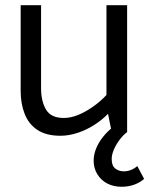

<svg xmlns="http://www.w3.org/2000/svg" viewBox="-20 -505 571 734"><path d="M409 -17Q389 -1 372.5 20Q356 41 347 64Q338 87 338 109Q338 138 352 161Q366 184 390 196.5Q414 209 445 209Q471 209 493 201Q515 193 531 179L505 130Q493 140 480 145Q467 150 453 150Q435 150 421 139.5Q407 129 407 103Q407 86 415.5 66.5Q424 47 437.5 29Q451 11 466 0ZM387 -485V-142Q365 -118 336 -97.5Q307 -77 278.5 -65.5Q250 -54 224 -54Q175 -54 156 -86Q137 -118 137 -168V-485H59V-157Q59 -108 74.5 -69Q90 -30 123.5 -8Q157 14 211 14Q243 14 276.5 3Q310 -8 340.5 -27.5Q371 -47 393 -70L407 0H466V-485Z"/></svg>

Font: Catamaran
Style: Regular
Weight: 400
Designer: Pria Ravichandran
Version: Version 2.000